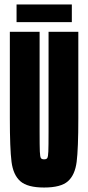

<svg xmlns="http://www.w3.org/2000/svg" viewBox="-20 -830 395 858"><path d="M24 -302V-688H157V-242Q157 -176 158 -153Q159 -130 162.5 -124Q166 -118 177 -118Q188 -118 191.5 -124Q195 -130 196 -153Q197 -176 197 -242V-688H330V-302Q330 -165 322.5 -106.5Q315 -48 283.5 -20Q252 8 177 8Q103 8 71 -20Q39 -48 31.5 -107Q24 -166 24 -302ZM54 -731V-810H301V-731Z"/></svg>

Font: Saira Ultra Condensed Black
Style: Regular
Weight: 900
Width: 1
Designer: Hector Gatti with collaboration of the Omnibus-Type team
Foundry: Omnibus-Type
Version: Version 1.001; ttfautohint (v1.8)